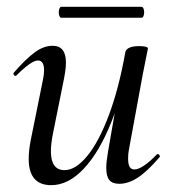

<svg xmlns="http://www.w3.org/2000/svg" viewBox="-20 -529 508 562"><path d="M64 -64Q64 -88 70 -119L106 -297Q109 -312 109 -323Q109 -352 91 -352Q72 -352 29 -309Q27 -307 25 -307Q22 -307 20 -310.5Q18 -314 21 -317Q56 -357 82 -376Q108 -395 134 -395Q173 -395 173 -346Q173 -327 167 -297L135 -138Q129 -108 129 -86Q129 -31 169 -31Q201 -31 235 -72Q269 -113 298.5 -191.5Q328 -270 347 -377L361 -376Q341 -260 306 -172Q271 -84 225.5 -35.5Q180 13 130 13Q64 13 64 -64ZM291 -38Q291 -54 296 -84L347 -377Q349 -385 359 -389.5Q369 -394 387 -394Q413 -394 413 -387L409 -367Q400 -324 398 -312L357 -89Q355 -80 355 -64Q355 -33 373 -33Q385 -33 402 -44.5Q419 -56 439 -77Q440 -78 442 -78Q445 -78 447 -74.5Q449 -71 447 -69Q412 -28 384 -9.5Q356 9 329 9Q309 9 300 -2Q291 -13 291 -38ZM152 -493Q152 -499 154 -504Q156 -509 159 -509H394Q398 -509 400 -504Q402 -499 402 -493Q402 -487 400 -482Q398 -477 394 -477H159Q156 -477 154 -482Q152 -487 152 -493Z"/></svg>

Font: Cormorant Infant Medium
Style: Italic
Weight: 500
Italic angle: -10°
Designer: Christian Thalmann (Catharsis Fonts)
Foundry: Catharsis Fonts
Version: Version 4.000